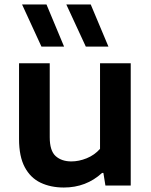

<svg xmlns="http://www.w3.org/2000/svg" viewBox="-20 -828 674 857"><path d="M265 9Q206.5 9 161.2 -12.5Q116 -34 90.5 -81.8Q65 -129.5 65 -207.5V-545.5H202V-215.5Q202 -155 228.5 -131.2Q255 -107.5 298.5 -107.5Q332 -107.5 366.8 -121.5Q401.5 -135.5 426.5 -163.5V-545.5H563.5V0H450.5L441.5 -56H435.5Q364.5 9 265 9ZM363 -620 276 -808H385L464 -620ZM165 -620 78.5 -808H187.5L266 -620Z"/></svg>

Font: Encode Sans SmExp SmBold
Style: Regular
Weight: 600
Width: 6
Designer: Multiple Designers
Foundry: Impallari Type
Version: Version 3.002; ttfautohint (v1.8.3) -l 8 -r 50 -G 200 -x 14 